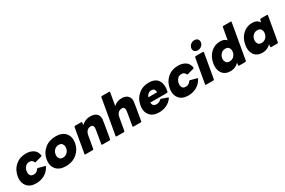

<svg xmlns="http://www.w3.org/2000/svg" viewBox="129 -2090 5054 3402"><g transform="rotate(-30 2656.0 -389.0)"><path d="M254 10Q127 10 67 -67Q22 -123 22 -204Q22 -233 28 -266Q49 -388 136.5 -464.5Q224 -541 351 -541Q440 -541 500.5 -502Q561 -463 576 -378Q576 -361 561 -358L426 -322Q417 -322 412 -333Q391 -383 334 -383Q283 -383 252 -350Q208 -303 208 -237Q208 -148 292 -148Q354 -148 388 -201Q397 -213 407 -213L539 -178Q549 -175 549 -168Q549 -162 546 -158Q499 -73 421.5 -31.5Q344 10 254 10Z M863 10Q730 10 665 -67Q616 -125 616 -208Q616 -236 621 -266Q642 -388 734.5 -464.5Q827 -541 960 -541Q1093 -541 1159 -465Q1208 -407 1208 -323Q1208 -296 1203 -266Q1181 -144 1088.5 -67Q996 10 863 10ZM891 -148Q940 -148 976 -181Q1023 -225 1023 -293Q1023 -327 1002.5 -355Q982 -383 933 -383Q884 -383 848 -351Q801 -308 801 -239Q801 -205 821.5 -176.5Q842 -148 891 -148Z M1755 0H1607Q1594 0 1594 -12L1617 -148Q1644 -302 1644 -320Q1644 -345 1633.5 -364Q1623 -383 1583 -383Q1544 -383 1513.5 -354Q1483 -325 1473 -266L1429 -16Q1426 -1 1410 0H1262Q1249 0 1249 -12Q1249 -15 1337 -516Q1339 -530 1356 -531H1481Q1495 -531 1495 -518L1489 -469Q1564 -541 1669 -541Q1764 -541 1806 -490Q1836 -452 1836 -394Q1836 -371 1774 -16Q1771 -1 1755 0Z M2392 0H2244Q2231 0 2231 -12L2254 -148Q2281 -302 2281 -320Q2281 -345 2270.5 -364Q2260 -383 2220 -383Q2181 -383 2150.5 -354Q2120 -325 2110 -266L2066 -16Q2063 -1 2047 0H1899Q1886 0 1886 -12Q1886 -15 2012 -734Q2015 -749 2031 -750H2179Q2192 -750 2192 -738Q2192 -735 2147 -478Q2216 -541 2309 -541Q2401 -541 2443 -490Q2473 -452 2473 -394Q2473 -371 2411 -16Q2408 -1 2392 0Z M2769 10Q2642 10 2580 -67Q2534 -124 2534 -205Q2534 -234 2540 -266Q2561 -388 2650 -464.5Q2739 -541 2866 -541Q2999 -541 3053 -457Q3087 -404 3087 -329Q3087 -277 3075 -234Q3071 -220 3056 -220H2714Q2722 -139 2797 -139Q2856 -139 2891 -177Q2900 -185 2909 -185Q2912 -185 3034 -141Q3042 -137 3042 -131Q3042 -126 3038 -120Q2988 -52 2916.5 -21Q2845 10 2769 10ZM2913 -318Q2911 -400 2840 -400Q2765 -400 2731 -318Z M3366 10Q3239 10 3179 -67Q3134 -123 3134 -204Q3134 -233 3140 -266Q3161 -388 3248.5 -464.5Q3336 -541 3463 -541Q3552 -541 3612.5 -502Q3673 -463 3688 -378Q3688 -361 3673 -358L3538 -322Q3529 -322 3524 -333Q3503 -383 3446 -383Q3395 -383 3364 -350Q3320 -303 3320 -237Q3320 -148 3404 -148Q3466 -148 3500 -201Q3509 -213 3519 -213L3651 -178Q3661 -175 3661 -168Q3661 -162 3658 -158Q3611 -73 3533.5 -31.5Q3456 10 3366 10Z M3910 -601Q3868 -601 3844 -627Q3825 -646 3825 -676Q3825 -728 3868 -762Q3901 -788 3943 -788Q3985 -788 4009 -762Q4027 -743 4027 -714Q4027 -659 3985 -627Q3952 -601 3910 -601ZM3878 0H3730Q3717 0 3717 -12Q3717 -15 3805 -516Q3807 -530 3824 -531H3972Q3985 -531 3985 -519L3897 -16Q3894 -1 3878 0Z M4228 10Q4117 10 4063 -66Q4024 -120 4024 -199Q4024 -231 4030 -266Q4052 -390 4133 -465.5Q4214 -541 4325 -541Q4409 -541 4455 -490L4498 -734Q4501 -749 4517 -750H4665Q4678 -750 4678 -738Q4678 -735 4552 -16Q4549 -1 4533 0H4407Q4394 0 4394 -16L4400 -63Q4329 10 4228 10ZM4300 -148Q4349 -148 4385 -181Q4432 -225 4432 -293Q4432 -327 4411.5 -355Q4391 -383 4342 -383Q4293 -383 4257 -351Q4210 -308 4210 -239Q4210 -205 4230.5 -176.5Q4251 -148 4300 -148Z M4883 10Q4772 10 4718 -66Q4679 -120 4679 -199Q4679 -231 4685 -266Q4707 -390 4788 -465.5Q4869 -541 4980 -541Q5081 -541 5127 -469L5137 -516Q5140 -531 5156 -531H5282Q5295 -531 5295 -519L5207 -16Q5204 -1 5188 0H5062Q5049 0 5049 -16L5055 -63Q4984 10 4883 10ZM4955 -148Q5004 -148 5040 -181Q5087 -225 5087 -293Q5087 -327 5066.5 -355Q5046 -383 4997 -383Q4948 -383 4912 -351Q4865 -308 4865 -239Q4865 -205 4885.5 -176.5Q4906 -148 4955 -148Z"/></g></svg>

Font: YamahaIndonesia935. App XBold
Style: Italic
Weight: 800
Italic angle: -10°
Designer: Dalton Maag Ltd
Foundry: Dalton Maag Ltd
Version: Version 1.002; January 01, 2024; Regular/Italic